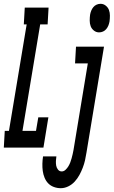

<svg xmlns="http://www.w3.org/2000/svg" viewBox="-54 -775 597 1008"><path d="M-34 0 -29 -88H-7L86 -647H71L76 -735H201L196 -647H157L64 -88H135L147 -159H200L174 0ZM466 -605Q451 -605 439 -614.5Q427 -624 422 -637.5Q417 -651 417 -667Q417 -683 419 -698Q421 -709 425 -719Q429 -729 436 -737.5Q443 -746 453 -750.5Q463 -755 474 -755Q489 -755 501 -745.5Q513 -736 518 -722.5Q523 -709 523 -693Q523 -677 521 -662Q519 -651 515 -641Q511 -631 504 -622.5Q497 -614 487 -609.5Q477 -605 466 -605ZM265 213Q246 213 228.5 206.5Q211 200 199 187.5Q187 175 180 158Q173 141 170.5 122.5Q168 104 168.5 84.5Q169 65 172 46H242Q240 58 239.5 70.5Q239 83 241 94.5Q243 106 250.5 115.5Q258 125 270 125Q281 125 290 116.5Q299 108 305 98Q311 88 315 77.5Q319 67 322 56Q325 45 327.5 34Q330 23 332 12L407 -442H340L345 -530H492L400 26Q397 46 392.5 66Q388 86 380.5 105.5Q373 125 363 143.5Q353 162 338.5 178Q324 194 304.5 203.5Q285 213 265 213Z"/></svg>

Font: Iosevka Slab Semibold Oblique
Style: Regular
Weight: 600
Italic angle: -9°
Monospace: yes
Designer: Belleve Invis
Foundry: Belleve Invis
Version: Version 11.1.1; ttfautohint (v1.8.3)